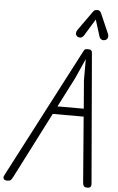

<svg xmlns="http://www.w3.org/2000/svg" viewBox="-98 -1248 800 1299"><g transform="rotate(5 302.0 -598.5)"><path d="M0 2.5Q-9.5 2.5 -16.5 -1.5Q-23.5 -5.5 -24.8 -13.8Q-26 -22 -19.5 -34L431 -899Q439.5 -915.5 444.2 -923.2Q449 -931 468.5 -931Q484.5 -931 490.8 -925.5Q497 -920 497.5 -910L572 -28Q573.5 -13.5 568 -5.5Q562.5 2.5 546 2.5Q526.5 2.5 521.2 -6.8Q516 -16 515 -27L479.5 -474H269.5L43 -30.5Q33 -10.5 26 -4Q19 2.5 0 2.5ZM297 -527.5H475.5L460 -719.5V-863L400 -729ZM579.5 -1003Q565.5 -998 554.2 -1004Q543 -1010 539 -1023.5L504 -1135.5L436.5 -1025Q424.5 -1005.5 410.8 -1004.8Q397 -1004 388.5 -1011Q378 -1020.5 378.5 -1032.2Q379 -1044 386.5 -1054.5L479.5 -1185Q488 -1197.5 496.2 -1199Q504.5 -1200.5 512 -1200.5Q516.5 -1200.5 524 -1196Q531.5 -1191.5 535 -1183L591.5 -1053.5Q601.5 -1031.5 596.2 -1019Q591 -1006.5 579.5 -1003Z"/></g></svg>

Font: Edu VIC WA NT Hand Pre
Style: Regular
Weight: 400
Designer: Tina and Corey Anderson, Eben Sorkin, Mirko Velimirovic
Foundry: Google for Education
Version: Version 1.000